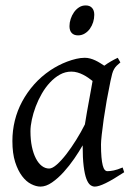

<svg xmlns="http://www.w3.org/2000/svg" viewBox="-20 -671 490 711"><path d="M294.4 -210.4Q297.9 -232.4 302 -256.1Q306.2 -279.8 310.3 -301.8Q314.5 -323.7 317.6 -342Q320.8 -360.4 322.8 -371.1Q315.4 -377 306.6 -383.1Q297.9 -389.2 287.8 -394.3Q277.8 -399.4 266.8 -402.6Q255.9 -405.8 244.1 -405.8Q221.7 -405.8 201.9 -394.8Q182.1 -383.8 165.3 -365.7Q148.4 -347.7 135 -324.5Q121.6 -301.3 112.3 -276.6Q103 -252 97.9 -228Q92.8 -204.1 92.8 -185.1Q92.8 -153.3 98.1 -127.9Q103.5 -102.5 112.8 -84.5Q122.1 -66.4 134.8 -56.6Q147.5 -46.9 162.1 -46.9Q173.8 -46.9 190.7 -61.8Q207.5 -76.7 225.8 -100.3Q244.1 -124 262.2 -153.1Q280.3 -182.1 294.4 -210.4ZM439.9 -33.2Q397.5 -5.4 371.3 7.3Q345.2 20 331.1 20Q322.3 20 314.2 13.9Q306.2 7.8 299.8 -9Q293.5 -25.9 289.8 -55.7Q286.1 -85.4 286.1 -132.8Q273.4 -110.4 255.1 -83.7Q236.8 -57.1 215.8 -33.9Q194.8 -10.7 172.6 4.6Q150.4 20 129.9 20Q113.8 20 95.5 10.7Q77.1 1.5 61.8 -18.8Q46.4 -39.1 36.1 -71Q25.9 -103 25.9 -148.9Q25.9 -187.5 34.9 -224.4Q43.9 -261.2 62 -294.9Q80.1 -328.6 106.2 -358.2Q132.3 -387.7 167 -411.1Q180.2 -419.9 196 -428.2Q211.9 -436.5 228.8 -442.9Q245.6 -449.2 262.2 -453.1Q278.8 -457 293.9 -457Q304.2 -457 314 -454.3Q323.7 -451.7 333 -447.3Q342.3 -442.9 350.6 -437.7Q358.9 -432.6 366.2 -427.7Q377.4 -436 390.1 -443.4Q402.8 -450.7 416 -457L425.8 -439.9Q417.5 -433.1 412.1 -427.7Q406.7 -422.4 402.6 -415.3Q398.4 -408.2 395.5 -397.9Q392.6 -387.7 389.2 -371.1Q381.8 -335.9 375.2 -299.1Q368.7 -262.2 364 -229.5Q359.4 -196.8 356.7 -171.9Q354 -147 354 -136.2Q354 -108.4 355.7 -89.4Q357.4 -70.3 360.4 -58.8Q363.3 -47.4 367.7 -42.2Q372.1 -37.1 377.9 -37.1Q387.7 -37.1 401.1 -39.8Q414.6 -42.5 434.1 -50.8ZM329.1 -616.2Q329.1 -602.5 325 -589.1Q320.8 -575.7 313 -564.7Q305.2 -553.7 293.9 -546.9Q282.7 -540 269 -540Q253.9 -540 245.6 -548.8Q237.3 -557.6 237.3 -574.2Q237.3 -587.4 241.7 -600.8Q246.1 -614.3 253.9 -625.5Q261.7 -636.7 272.7 -643.8Q283.7 -650.9 297.4 -650.9Q312.5 -650.9 320.8 -641.8Q329.1 -632.8 329.1 -616.2Z"/></svg>

Font: Gentium Basic
Style: Italic
Weight: 400
Italic angle: -8°
Designer: J. Victor Gaultney and Annie Olsen
Foundry: SIL International
Version: Version 1.102; 2013; Maintenance release